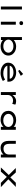

<svg xmlns="http://www.w3.org/2000/svg" viewBox="2932 -3754 832 6736"><g transform="rotate(90 3348.0 -386.0)"><path d="M210 0V-740H313V0Z M742 0V-525H845V0ZM792 -651Q759 -651 741 -668Q723 -685 723 -716Q723 -745 741.5 -763Q760 -781 792 -781Q825 -781 843 -764Q861 -747 861 -716Q861 -687 842.5 -669Q824 -651 792 -651Z M1607 10Q1555 10 1508.5 -4Q1462 -18 1426 -39Q1390 -60 1367 -84Q1344 -108 1338 -127L1384 -131V-3H1281V-740H1384V-405L1348 -404Q1354 -424 1376.5 -446.5Q1399 -469 1434.5 -489.5Q1470 -510 1516 -523Q1562 -536 1614 -536Q1702 -536 1773 -501Q1844 -466 1886.5 -405Q1929 -344 1929 -264Q1929 -185 1887.5 -123Q1846 -61 1773.5 -25.5Q1701 10 1607 10ZM1600 -86Q1667 -86 1718.5 -109.5Q1770 -133 1799.5 -173.5Q1829 -214 1829 -264Q1829 -315 1799.5 -355Q1770 -395 1718.5 -418Q1667 -441 1600 -441Q1533 -441 1480.5 -418Q1428 -395 1398.5 -355Q1369 -315 1369 -264Q1369 -214 1398.5 -173.5Q1428 -133 1480.5 -109.5Q1533 -86 1600 -86Z M2536 10Q2432 10 2351 -24.5Q2270 -59 2224.5 -119.5Q2179 -180 2179 -257Q2179 -323 2206.5 -374.5Q2234 -426 2282.5 -462Q2331 -498 2394 -517.5Q2457 -537 2527 -537Q2593 -537 2651 -518.5Q2709 -500 2753 -466Q2797 -432 2821.5 -385.5Q2846 -339 2845 -282L2844 -228H2275L2252 -310H2755L2740 -303V-327Q2735 -361 2703.5 -387Q2672 -413 2625.5 -427.5Q2579 -442 2527 -442Q2459 -442 2403 -425Q2347 -408 2314 -369Q2281 -330 2281 -264Q2281 -210 2316 -170Q2351 -130 2413 -108Q2475 -86 2556 -86Q2637 -86 2690 -107Q2743 -128 2776 -147L2821 -69Q2791 -49 2745.5 -30.5Q2700 -12 2646 -1Q2592 10 2536 10ZM2467 -606 2433 -657 2576 -782 2641 -700Z M3210 0V-525H3314V-334L3284 -340Q3300 -394 3337 -438.5Q3374 -483 3423 -509.5Q3472 -536 3524 -536Q3561 -536 3596 -528Q3631 -520 3651 -506L3624 -400Q3602 -413 3569.5 -420.5Q3537 -428 3509 -428Q3464 -428 3428 -413Q3392 -398 3366.5 -373.5Q3341 -349 3327.5 -319.5Q3314 -290 3314 -260V0Z M4181 10Q4086 10 4015.5 -25Q3945 -60 3907 -122Q3869 -184 3869 -263Q3869 -343 3909.5 -404.5Q3950 -466 4022 -501Q4094 -536 4187 -536Q4245 -536 4295 -522.5Q4345 -509 4382 -487Q4419 -465 4439.5 -440Q4460 -415 4460 -391L4430 -389V-525H4533V0H4430V-145L4450 -137Q4450 -114 4428 -88.5Q4406 -63 4368.5 -40.5Q4331 -18 4282.5 -4Q4234 10 4181 10ZM4204 -85Q4272 -85 4324 -108.5Q4376 -132 4405 -172.5Q4434 -213 4434 -263Q4434 -313 4405 -353Q4376 -393 4324 -416.5Q4272 -440 4204 -440Q4137 -440 4085 -416.5Q4033 -393 4003.5 -353Q3974 -313 3974 -263Q3974 -213 4003.5 -172.5Q4033 -132 4085 -108.5Q4137 -85 4204 -85Z M5157 10Q5088 10 5035 -22.5Q4982 -55 4952.5 -116Q4923 -177 4923 -261V-525H5026V-299Q5026 -231 5044 -185Q5062 -139 5100.5 -116Q5139 -93 5199 -93Q5240 -93 5276.5 -105.5Q5313 -118 5341 -142.5Q5369 -167 5385 -201.5Q5401 -236 5401 -279V-525H5504V0H5401V-110L5419 -122Q5406 -92 5371 -61.5Q5336 -31 5282 -10.5Q5228 10 5157 10Z M6395 0 6162 -233 6142 -254 5874 -525H6029L6230 -302L6248 -284L6546 0ZM5855 0 6122 -280 6193 -218 6001 0ZM6254 -248 6192 -320 6391 -525H6538Z"/></g></svg>

Font: Lexend Zetta
Style: Regular
Weight: 400
Designer: Bonnie Shaver-Troup, Thomas Jockin
Foundry: Lexend
Version: Version 1.007